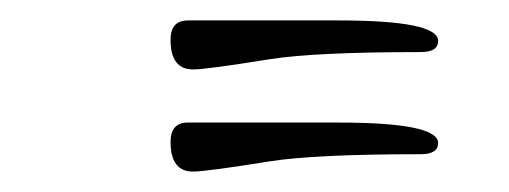

<svg xmlns="http://www.w3.org/2000/svg" viewBox="-20 -362 498 188"><path d="M409 -322Q409 -311 392 -311Q288 -311 244 -304Q182 -294 169 -294Q147 -294 147 -323Q147 -342 164 -342H311Q409 -342 409 -322ZM409 -222Q409 -211 392 -211Q288 -211 244 -204Q182 -194 169 -194Q147 -194 147 -223Q147 -242 164 -242H311Q409 -242 409 -222Z"/></svg>

Font: Great Vibes
Style: Regular
Weight: 400
Designer: Robert E. Leuschke
Foundry: Robert E. Leuschke
Version: Version 1.001